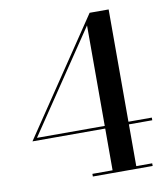

<svg xmlns="http://www.w3.org/2000/svg" viewBox="-84 -820 774 890"><g transform="rotate(-10 303.5 -375.0)"><path d="M281 0V-12.5H376V-694.5L57 -221.5H597.5V-209H33.5L398 -750H487.5V-12.5H562.5V0Z"/></g></svg>

Font: Bodoni Moda 18pt Medium
Style: Regular
Weight: 500
Designer: Owen Earl
Foundry: indestructible type
Version: Version 2.004